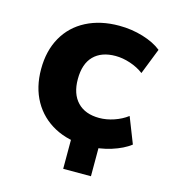

<svg xmlns="http://www.w3.org/2000/svg" viewBox="-98 -591 723 802"><g transform="rotate(15 263.5 -190.0)"><path d="M248 129V-64H368V129ZM320 11Q238 11 177.5 -21.5Q117 -54 84 -112.5Q51 -171 51 -250Q51 -329 84 -387.5Q117 -446 178 -477.5Q239 -509 320 -509Q374 -509 423.5 -494Q473 -479 504 -454L460 -342Q435 -361 402 -372Q369 -383 338 -383Q277 -383 243.5 -349Q210 -315 210 -249Q210 -185 243.5 -150Q277 -115 338 -115Q369 -115 401.5 -126Q434 -137 459 -156L503 -44Q472 -20 423 -4.5Q374 11 320 11Z"/></g></svg>

Font: Nunito Sans 9pt ExtraBold
Style: Regular
Weight: 800
Version: Version 3.101;gftools[0.9.27]